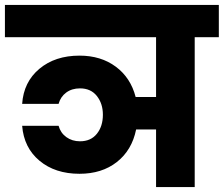

<svg xmlns="http://www.w3.org/2000/svg" viewBox="-37 -760 909 780"><path d="M852 -609H754V0H597V-234H516Q499 -150 438 -102Q377 -54 286 -54Q187 -54 123.5 -107Q60 -160 53 -249H201Q209 -220 232.5 -203Q256 -186 288 -186Q332 -186 356.5 -216.5Q381 -247 381 -294Q381 -339 356.5 -370Q332 -401 288 -401Q255 -401 232 -384Q209 -367 201 -338H53Q59 -427 123 -480.5Q187 -534 286 -534Q373 -534 433.5 -489Q494 -444 514 -366H597V-609H-17V-740H852Z"/></svg>

Font: Poppins A&M
Style: Bold-A&M
Weight: 700
Designer: Ninad Kale (Devanagari), Jonny Pinhorn (Latin)
Foundry: Indian Type Foundry
Version: 4.004